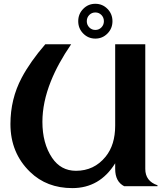

<svg xmlns="http://www.w3.org/2000/svg" viewBox="-20 -967 857 997"><path d="M625 0Q578.1 -23.9 578.1 -89.8V-119.1Q498 9.8 355.5 9.8Q222.7 9.8 136.2 -74.2Q34.2 -172.9 34.2 -322.8Q34.2 -453.1 92.8 -563.5Q137.2 -647 215.3 -737.3H349.6Q281.2 -637.7 244.1 -544.9Q200.2 -435.1 200.2 -334.5Q200.2 -222.2 250.5 -147.5Q295.9 -80.1 374.5 -80.1Q468.8 -80.1 528.3 -153.3Q578.1 -214.4 578.1 -314.5V-737.3H734.4V-89.8Q734.4 -26.4 797.9 -4.9V0ZM506.6 -889.2Q493.7 -902.3 475.1 -902.3Q456.5 -902.3 443.6 -889.2Q430.7 -876 430.7 -856.9Q430.7 -837.9 443.6 -824.7Q456.5 -811.5 475.1 -811.5Q493.7 -811.5 506.6 -824.7Q519.5 -837.9 519.5 -856.9Q519.5 -876 506.6 -889.2ZM412.1 -920.9Q438 -947.3 475.1 -947.3Q512.2 -947.3 538.1 -920.9Q564 -894.5 564 -856.9Q564 -819.3 538.1 -793Q512.2 -766.6 475.1 -766.6Q438 -766.6 412.1 -793Q386.2 -819.3 386.2 -856.9Q386.2 -894.5 412.1 -920.9Z"/></svg>

Font: Berenika
Style: Bold
Weight: 700
Designer: Wojciech Kalinowski "wmk69" (wmk69@o2.pl)
Foundry: Wojciech Kalinowski "wmk69" (wmk69@o2.pl)
Version: Version 3.1.0; 2021-05-14